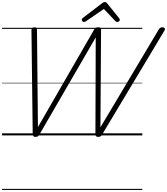

<svg xmlns="http://www.w3.org/2000/svg" viewBox="-20 -1300 1603 1843"><path d="M320 14Q308 14 301.5 8.5Q295 3 294 -13L282 -1010Q282 -1025 289 -1031.5Q296 -1038 311 -1038Q325 -1038 330 -1033Q335 -1028 335 -1015L344 -80L883 -1015Q891 -1029 898.5 -1033.5Q906 -1038 921 -1038Q938 -1038 944 -1033Q950 -1028 950 -1015L944 -78L1502 -1014Q1510 -1028 1518 -1033Q1526 -1038 1539 -1038Q1555 -1038 1561 -1029Q1567 -1020 1557 -1004L960 -8Q952 4 944.5 9Q937 14 922 14Q909 14 902.5 8Q896 2 896 -13L899 -941L358 -8Q351 4 343 9Q335 14 320 14ZM786 -1089Q778 -1089 771.5 -1096Q765 -1103 765 -1110Q765 -1116 767.5 -1119.5Q770 -1123 774 -1127L956 -1266Q965 -1274 972 -1277Q979 -1280 987 -1280Q994 -1280 999.5 -1276.5Q1005 -1273 1011 -1265L1124 -1125Q1127 -1121 1128.5 -1117Q1130 -1113 1130 -1109Q1130 -1100 1121.5 -1094.5Q1113 -1089 1106 -1089Q1100 -1089 1095 -1091.5Q1090 -1094 1086 -1099L977 -1214L808 -1098Q801 -1093 796.5 -1091Q792 -1089 786 -1089ZM0 513H1346V523H0ZM0 -20H1346V0H0ZM0 -505H1346V-500H0ZM0 -1033H1346V-1023H0Z"/></svg>

Font: Playwrite IN Guides
Style: Regular
Weight: 400
Designer: Veronika Burian, José Scaglione
Foundry: TypeTogether
Version: Version 1.003